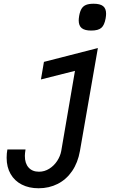

<svg xmlns="http://www.w3.org/2000/svg" viewBox="-20 -814 640 1027"><path d="M113 20Q113 60 133 82.2Q153 104.5 188.5 104.5Q218 104.5 243.5 88.5Q269 72.5 285.8 46.8Q302.5 21 307.5 -6L381 -435L199 -389L215 -483L503.5 -557L407.5 -6Q396.5 56 365.8 101Q335 146 288.8 169.5Q242.5 193 186.5 193Q135 193 96.5 173.2Q58 153.5 36.8 116.8Q15.5 80 15.5 30Q15.5 6 19.5 -14.5H116.5Q113 7.5 113 20ZM401 -705Q401 -714.5 403.5 -729.5Q408 -754.5 416.8 -768.2Q425.5 -782 440.8 -788Q456 -794 481 -794Q515.5 -794 531.5 -781.2Q547.5 -768.5 547.5 -740.5Q547.5 -730.5 545 -715.5Q538.5 -679 521.8 -664.8Q505 -650.5 468 -650.5Q433.5 -650.5 417.2 -663.5Q401 -676.5 401 -705Z"/></svg>

Font: JuliaMono MediumItalic
Style: Regular
Weight: 500
Italic angle: -9°
Monospace: yes
Designer: cormullion
Foundry: corm
Version: Version 0.049; ttfautohint (v1.8.4)